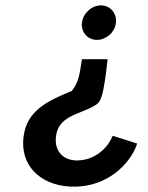

<svg xmlns="http://www.w3.org/2000/svg" viewBox="-20 -700 554 717"><path d="M286 -479C277 -421 274 -393 248 -360L245 -359C154 -322 80 -285 68 -190C53 -69 148 0 262 -3C402 -6 477 -111 492 -164L401 -193C384 -151 341 -108 284 -102C231 -94 181 -124 189 -190C197 -267 277 -273 329 -303C346 -312 354 -321 358 -337L359 -338C369 -371 374 -411 382 -479ZM413 -615C417 -651 391 -680 357 -680C323 -680 290 -651 286 -615C282 -580 307 -551 342 -551C376 -551 409 -579 413 -615Z"/></svg>

Font: Bluebird
Style: LiObl
Weight: 300
Designer: Jasper
Foundry: Cannot Into Space Fonts
Version: Version 0.98